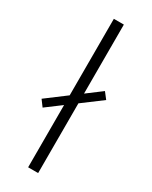

<svg xmlns="http://www.w3.org/2000/svg" viewBox="-195 -786 657 831"><g transform="rotate(30 133.5 -371.0)"><path d="M109 0V-742H159V0ZM34 -255 11 -286 232 -452 256 -421Z"/></g></svg>

Font: Montserrat Z Light
Style: Regular
Weight: 300
Designer: Julieta Ulanovsky
Foundry: Julieta Ulanovsky
Version: Version 8.000